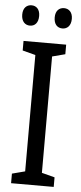

<svg xmlns="http://www.w3.org/2000/svg" viewBox="-60 -1020 403 960"><g transform="rotate(5 141.5 -540.5)"><path d="M16 -938C16 -903 35 -886 59 -886C83 -886 101 -903 101 -938C101 -971 83 -988 59 -988C35 -988 16 -972 16 -938ZM179 -938C179 -903 197 -886 222 -886C246 -886 265 -903 265 -938C265 -971 246 -988 222 -988C198 -988 179 -972 179 -938ZM248 -93V-141L183 -158V-742L248 -759V-807H34V-759L99 -742V-158L34 -141V-93Z"/></g></svg>

Font: Noto Sans Kannada UI ExtraCondensed
Style: Regular
Weight: 400
Width: 2
Designer: Jelle Bosma - Monotype Design Team
Foundry: Monotype Imaging Inc.
Version: Version 2.005